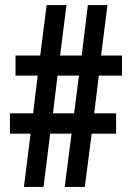

<svg xmlns="http://www.w3.org/2000/svg" viewBox="-20 -734 514 754"><path d="M368 -437H459V-516H377L402 -714H325L301 -516H216L241 -714H163L138 -516H41V-437H128L110 -289H19V-209H100L74 0H151L177 -209H261L234 0H313L340 -209H436V-289H350ZM188 -289 206 -437H290L271 -289Z"/></svg>

Font: Noto Sans Display Condensed Medium
Style: Regular
Weight: 500
Width: 3
Designer: Monotype Design Team
Foundry: Monotype Imaging Inc.
Version: Version 1.900